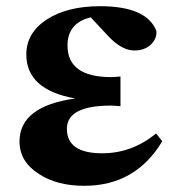

<svg xmlns="http://www.w3.org/2000/svg" viewBox="-20 -583 573 620"><path d="M504 -127Q418 17 252 17Q164 17 106 -21Q43 -61 43 -126Q43 -240 223 -265Q65 -293 65 -407Q65 -477 131 -520Q197 -563 303 -563Q454 -563 485 -483Q487 -457 466 -438Q446 -420 414 -420Q373 -420 330 -466L273 -527Q198 -509 198 -436Q198 -334 339 -334Q349 -334 369 -336V-240Q347 -242 338 -242Q196 -242 196 -167Q196 -88 310 -88Q406 -88 484 -152Z"/></svg>

Font: Source Han Serif CN Heavy
Style: Regular
Weight: 900
Designer: Ryoko NISHIZUKA  (kana & ideographs); Frank Grießhammer (Latin, Greek & Cyrillic); Wenlong ZHANG  (bopomofo); Sandoll Co
Foundry: Adobe Systems Incorporated
Version: Version 1.000;PS 1;hotconv 16.6.53;makeotf.lib2.5.65590